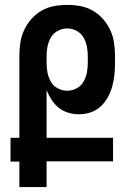

<svg xmlns="http://www.w3.org/2000/svg" viewBox="-20 -763 540 783"><path d="M170 0H59V-104H23V-201H59V-535Q59 -562 63 -589Q67 -616 78.5 -640.5Q90 -665 108 -685.5Q126 -706 149.5 -719.5Q173 -733 200 -738Q227 -743 254 -743Q281 -743 308 -738Q335 -733 358.5 -719.5Q382 -706 400 -685.5Q418 -665 429.5 -640.5Q441 -616 445 -589Q449 -562 449 -535V-505Q449 -481 446.5 -457Q444 -433 437.5 -410Q431 -387 419.5 -366Q408 -345 390 -328.5Q372 -312 349 -304.5Q326 -297 302 -297Q280 -297 258 -303.5Q236 -310 219 -324Q202 -338 190 -356.5Q178 -375 170 -396V-201H441V-105H170ZM254 -393Q274 -393 292 -402.5Q310 -412 320 -429Q330 -446 334 -465.5Q338 -485 338 -505V-535Q338 -555 334 -574.5Q330 -594 320 -611Q310 -628 292 -637.5Q274 -647 254 -647Q234 -647 216 -637.5Q198 -628 188 -611Q178 -594 174 -574.5Q170 -555 170 -535V-505Q170 -485 174 -465.5Q178 -446 188 -429Q198 -412 216 -402.5Q234 -393 254 -393Z"/></svg>

Font: Iosevka Fixed
Style: Bold
Weight: 700
Monospace: yes
Designer: Belleve Invis
Foundry: Belleve Invis
Version: Version 32.3.0